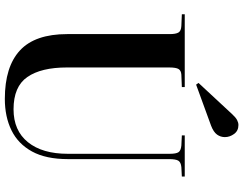

<svg xmlns="http://www.w3.org/2000/svg" viewBox="-126 -866 1006 794"><g transform="rotate(90 377.0 -469.0)"><path d="M389 14Q256 14 188.5 -48.5Q121 -111 121 -244V-668Q121 -693 114.5 -704Q108 -715 87 -716L39 -718V-730H340V-718L289 -716Q272 -715 265.5 -704.5Q259 -694 259 -665V-243Q259 -136 298.5 -79Q338 -22 432 -22Q520 -22 568 -81.5Q616 -141 616 -246V-668Q616 -694 609.5 -704Q603 -714 582 -716L540 -718V-730H710V-718L671 -716Q651 -714 644.5 -703.5Q638 -693 638 -665V-247Q638 -156 606.5 -98.5Q575 -41 519 -13.5Q463 14 389 14ZM330 -777 323 -787 453 -927Q466 -941 476.5 -946.5Q487 -952 497 -952Q521 -952 534 -934Q547 -916 547 -896Q547 -878 536.5 -863.5Q526 -849 500 -839Z"/></g></svg>

Font: Literata 72pt SemiBold
Style: Regular
Weight: 600
Designer: Latin by Veronika Burian and Jose Scaglione. Greek by Irene Vlachou. Cyrillic by Vera Evstafieva.
Foundry: TypeTogether
Version: Version 3.002